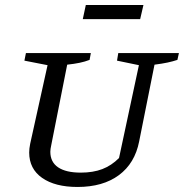

<svg xmlns="http://www.w3.org/2000/svg" viewBox="-20 -735 731 763"><path d="M288 8Q199 8 147.5 -28Q96 -64 96 -129Q96 -136 97 -145.5Q98 -155 100 -164L169 -476L77 -494L83 -524H341L336 -497Q318 -490 296.5 -485.5Q275 -481 247 -478L184 -160Q182 -150 181 -144Q180 -138 180 -132Q180 -91 211 -70Q242 -49 301 -49Q350 -49 386.5 -63Q423 -77 453 -107L532 -476L445 -494L450 -524H691L685 -497Q667 -491 646 -486.5Q625 -482 594 -478L533 -173Q516 -86 452.5 -39Q389 8 288 8ZM309 -659 321 -715H550L537 -659Z"/></svg>

Font: Piazzolla SC
Style: Italic
Weight: 400
Italic angle: -11.3°
Designer: Juan Pablo del Peral
Foundry: Huerta Tipografica
Version: Version 1.330